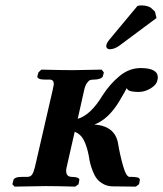

<svg xmlns="http://www.w3.org/2000/svg" viewBox="-20 -693 607 714"><path d="M228 -71.8Q226.1 -65.9 226.1 -57.1Q226.1 -35.2 248 -35.2Q260.7 -35.2 268.6 -32Q276.4 -28.8 274.9 -22.9L272 -7.8L259.8 1Q189 -1 149.9 -1L34.2 1L25.9 -7.8L29.8 -22.9Q32.7 -35.2 62 -35.2H81.1Q93.3 -35.2 99.1 -43.5Q105 -51.8 109.9 -71.8L175.8 -357.9Q180.2 -377.9 180.2 -379.9Q180.2 -397 165 -397H146Q131.8 -397 124.8 -400.6Q117.7 -404.3 119.1 -410.2L123 -423.8L133.8 -434.1Q214.8 -432.1 250 -432.1L357.9 -434.1L366.2 -423.8L362.8 -410.2Q361.3 -404.3 351.8 -400.6Q342.3 -397 330.1 -397Q320.8 -397 315.4 -395.3Q310.1 -393.6 303.5 -384.5Q296.9 -375.5 293 -357.9L269 -251Q317.4 -265.1 361.8 -338.9Q389.2 -381.3 425 -410.6Q460.9 -439.9 502.9 -439.9Q566.9 -439.9 566.9 -404.8Q566.9 -400.9 564.9 -393.1Q561.5 -377 539.8 -364Q518.1 -351.1 496.1 -351.1Q460.9 -351.1 454.1 -360.8Q453.6 -361.8 452.4 -363.3Q451.2 -364.7 451.2 -365.2Q448.7 -358.9 423.8 -316.9Q383.3 -249.5 331.1 -230Q407.7 -224.1 418.9 -160.2Q425.8 -118.2 437.5 -76.7Q449.2 -35.2 461.9 -35.2H470.2Q476.6 -35.2 481 -34.7Q485.4 -34.2 490.5 -33.2Q495.6 -32.2 498 -29.5Q500.5 -26.9 500 -22.9L497.1 -7.8L484.9 1L397.9 0Q378.9 -0.5 364 -8.8Q349.1 -17.1 340.3 -28.3Q331.5 -39.6 325 -56.6Q318.4 -73.7 315.4 -85.7Q312.5 -97.7 310.1 -113.8Q303.2 -149.4 291.5 -172.1Q279.8 -194.8 257.8 -203.1ZM491.2 -670.9Q497.1 -672.9 505.9 -672.9Q518.6 -672.9 528.1 -669.9Q537.6 -667 541.5 -663.8Q545.4 -660.6 550 -655.8Q554.7 -650.9 556.2 -649.9L562 -626L424.8 -523.9Q405.8 -509.8 387.2 -509.8Q382.3 -509.8 378.7 -513.2Q375 -516.6 375 -521Q375 -530.8 386.2 -544.9Z"/></svg>

Font: Linux Libertine G
Style: Bold Italic
Weight: 700
Italic angle: -11.5°
Designer: Philipp H. Poll
Foundry: Philipp H. Poll
Version: Version 4.1.0